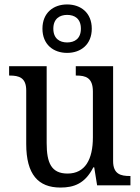

<svg xmlns="http://www.w3.org/2000/svg" viewBox="-20 -834 629 864"><path d="M282 -596C344 -596 393 -634 393 -705C393 -776 344 -814 282 -814C220 -814 171 -776 171 -705C171 -634 220 -596 282 -596ZM282 -643C249 -643 220 -660 220 -705C220 -750 249 -767 282 -767C316 -767 344 -750 344 -705C344 -660 316 -643 282 -643ZM252 10C313 10 363 -8 400 -81H404L417 0H567V-42H564C524 -42 489 -50 489 -109V-536H321V-494H324C365 -494 398 -485 398 -422V-216C398 -118 364 -53 284 -53C211 -53 190 -101 190 -190V-536H21V-494H24C65 -494 98 -485 98 -427V-186C98 -49 152 10 252 10Z"/></svg>

Font: Noto Serif Ethiopic SemiCondensed
Style: Regular
Weight: 400
Width: 4
Designer: Monotype Design Team
Foundry: Monotype Imaging Inc.
Version: Version 2.102